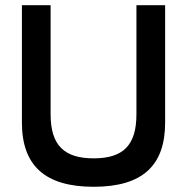

<svg xmlns="http://www.w3.org/2000/svg" viewBox="-20 -713 712 736"><path d="M503 -693V-275C503 -156 452 -106 339 -106C226 -106 174 -156 174 -275V-693H64V-243C64 -79 152 3 339 3C527 3 613 -79 613 -243V-693Z"/></svg>

Font: Bluebird
Style: LiExt
Weight: 300
Designer: Jasper
Foundry: Cannot Into Space Fonts
Version: Version 0.98